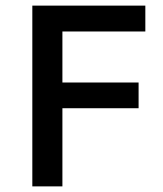

<svg xmlns="http://www.w3.org/2000/svg" viewBox="-20 -663 580 683"><path d="M95 0V-643H497V-551H202V-369.5H473V-278H202V0Z"/></svg>

Font: Karla SemiBold
Style: Regular
Weight: 600
Designer: Jonathan Pinhorn
Version: Version 2.004; ttfautohint (v1.8.4.7-5d5b);gftools[0.9.33]